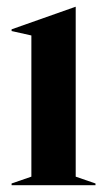

<svg xmlns="http://www.w3.org/2000/svg" viewBox="-20 -543 319 563"><path d="M14 -5 72 -25V-439L14 -452V-457L201 -523H202V-25L260 -5V0H14Z"/></svg>

Font: Nyght Serif Medium
Style: Regular
Weight: 500
Designer: Maksym Kobuzan
Version: Version 0.410